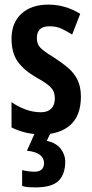

<svg xmlns="http://www.w3.org/2000/svg" viewBox="-20 -573 397 833"><path d="M331 -154Q331 -71 285 -30.5Q239 10 161 10Q123 10 90.5 2Q58 -6 30 -20V-130Q55 -112 88.5 -99Q122 -86 158 -86Q187 -86 202.5 -102Q218 -118 218 -146Q218 -161 213 -174.5Q208 -188 191 -202.5Q174 -217 139 -236Q85 -267 57.5 -305Q30 -343 30 -405Q30 -474 73 -513.5Q116 -553 190 -553Q263 -553 328 -513L293 -423Q269 -438 247 -448.5Q225 -459 194 -459Q140 -459 140 -408Q140 -392 145.5 -380Q151 -368 168 -354.5Q185 -341 218 -321Q249 -301 275 -279Q301 -257 316 -227Q331 -197 331 -154ZM263 128Q263 183 234 211.5Q205 240 134 240Q117 240 103 239Q89 238 76 234V165Q88 168 103 170Q118 172 129 172Q171 172 171 134Q171 113 153.5 99Q136 85 97 81L133 0H201L183 38Q224 47 243.5 72.5Q263 98 263 128Z"/></svg>

Font: Noto Sans Telugu ExtraCondensed SemiBold
Style: Regular
Weight: 600
Width: 2
Designer: Jelle Bosma - Monotype Design Team
Foundry: Monotype Imaging Inc.
Version: Version 2.005; ttfautohint (v1.8.4.7-5d5b)